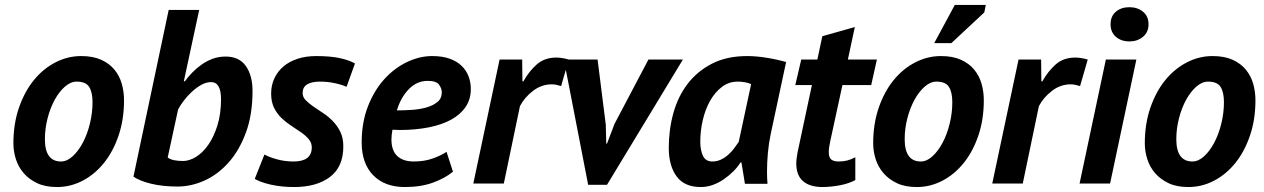

<svg xmlns="http://www.w3.org/2000/svg" viewBox="-20 -740 5097 774"><path d="M34 -162Q34 -241 56.5 -306Q79 -371 116.5 -417Q154 -463 203.5 -488.5Q253 -514 307 -514Q355 -514 388 -499Q421 -484 441.5 -459Q462 -434 471 -402Q480 -370 480 -336Q480 -258 458 -193.5Q436 -129 399 -83Q362 -37 313 -11.5Q264 14 210 14Q163 14 130 -1.5Q97 -17 75.5 -42Q54 -67 44 -98.5Q34 -130 34 -162ZM161 -179Q161 -89 226 -89Q250 -89 273 -110Q296 -131 314 -165Q332 -199 342.5 -242Q353 -285 353 -328Q353 -368 339.5 -389.5Q326 -411 289 -411Q265 -411 242 -391Q219 -371 201 -338.5Q183 -306 172 -264Q161 -222 161 -179Z M660 -700H783L721 -412H725Q738 -430 755 -447.5Q772 -465 792.5 -479.5Q813 -494 837 -503Q861 -512 890 -512Q944 -512 971 -474Q998 -436 998 -373Q998 -278 971.5 -206Q945 -134 902 -85.5Q859 -37 805 -12.5Q751 12 696 12Q635 12 588.5 0.5Q542 -11 518 -28ZM656 -105Q667 -97 683 -94Q699 -91 718 -91Q743 -91 770 -107.5Q797 -124 819.5 -156Q842 -188 856.5 -234.5Q871 -281 871 -340Q871 -409 831 -409Q811 -409 791.5 -398Q772 -387 754 -370.5Q736 -354 721.5 -335Q707 -316 698 -299Z M1046 -117Q1066 -106 1097.5 -97.5Q1129 -89 1164 -89Q1199 -89 1217.5 -102.5Q1236 -116 1237 -144Q1237 -164 1225 -178.5Q1213 -193 1194.5 -206Q1176 -219 1155 -232.5Q1134 -246 1115.5 -263.5Q1097 -281 1085 -305Q1073 -329 1073 -363Q1073 -396 1086 -424Q1099 -452 1122.5 -472Q1146 -492 1179.5 -503Q1213 -514 1255 -514Q1313 -514 1351 -505.5Q1389 -497 1411 -484L1377 -390Q1357 -399 1328.5 -405Q1300 -411 1269 -411Q1237 -411 1218.5 -400Q1200 -389 1200 -365Q1200 -349 1212 -336.5Q1224 -324 1242.5 -311Q1261 -298 1282 -284.5Q1303 -271 1321.5 -252Q1340 -233 1352 -208.5Q1364 -184 1364 -150Q1364 -67 1310 -26.5Q1256 14 1166 14Q1115 14 1072.5 4.5Q1030 -5 1007 -19Z M1806 -48Q1775 -22 1726 -4Q1677 14 1612 14Q1531 14 1484.5 -33.5Q1438 -81 1438 -166Q1438 -246 1463 -310.5Q1488 -375 1528.5 -420Q1569 -465 1620 -489.5Q1671 -514 1722 -514Q1763 -514 1792.5 -503.5Q1822 -493 1841 -474.5Q1860 -456 1869 -432Q1878 -408 1878 -381Q1878 -340 1857 -309Q1836 -278 1798.5 -257.5Q1761 -237 1708 -226.5Q1655 -216 1592 -216Q1584 -216 1577 -216.5Q1570 -217 1562 -217Q1560 -205 1559 -195.5Q1558 -186 1558 -178Q1558 -133 1581.5 -111Q1605 -89 1648 -89Q1692 -89 1727 -102Q1762 -115 1780 -128ZM1580 -295Q1608 -295 1639.5 -297Q1671 -299 1698 -306.5Q1725 -314 1743 -328.5Q1761 -343 1761 -368Q1761 -383 1750 -398.5Q1739 -414 1704 -414Q1660 -414 1627.5 -380Q1595 -346 1580 -295Z M2085 -500 2086 -412H2090Q2112 -452 2143.5 -480Q2175 -508 2223 -508Q2244 -508 2273 -500L2242 -393Q2232 -396 2223 -398Q2214 -400 2204 -400Q2163 -400 2128.5 -373.5Q2094 -347 2076 -312L2011 0H1888L1994 -500Z M2422 -238 2424 -161H2427L2457 -240L2594 -500H2733L2427 5H2351L2253 -500H2389Z M3087 -200Q3079 -162 3075.5 -123Q3072 -84 3072 -49Q3072 -35 3072.5 -22.5Q3073 -10 3074 1H2983L2969 -85H2965Q2954 -67 2936.5 -49.5Q2919 -32 2898 -17.5Q2877 -3 2853.5 5.5Q2830 14 2805 14Q2739 14 2707.5 -29Q2676 -72 2676 -144Q2676 -217 2694.5 -284Q2713 -351 2752 -402Q2791 -453 2850.5 -483.5Q2910 -514 2992 -514Q3027 -514 3068.5 -507.5Q3110 -501 3149 -490ZM2852 -89Q2870 -89 2886 -96.5Q2902 -104 2915.5 -116Q2929 -128 2939.5 -142Q2950 -156 2958 -168L3008 -401Q2997 -406 2982.5 -408.5Q2968 -411 2954 -411Q2918 -411 2890 -389.5Q2862 -368 2842.5 -333.5Q2823 -299 2813 -255.5Q2803 -212 2803 -168Q2803 -136 2813.5 -112.5Q2824 -89 2852 -89Z M3210 -500H3275L3295 -594L3426 -631L3398 -500H3515L3492 -397H3376L3327 -171Q3321 -144 3321 -127Q3321 -105 3331 -97Q3341 -89 3361 -89Q3380 -89 3395.5 -93Q3411 -97 3428 -106V-14Q3417 -8 3401.5 -2.5Q3386 3 3368 6.5Q3350 10 3331 12Q3312 14 3296 14Q3245 14 3217.5 -9.5Q3190 -33 3190 -81Q3190 -91 3191.5 -102Q3193 -113 3195 -125L3253 -397H3186Z M3500 -162Q3500 -241 3522.5 -306Q3545 -371 3582.5 -417Q3620 -463 3669.5 -488.5Q3719 -514 3773 -514Q3821 -514 3854 -499Q3887 -484 3907.5 -459Q3928 -434 3937 -402Q3946 -370 3946 -336Q3946 -258 3924 -193.5Q3902 -129 3865 -83Q3828 -37 3779 -11.5Q3730 14 3676 14Q3629 14 3596 -1.5Q3563 -17 3541.5 -42Q3520 -67 3510 -98.5Q3500 -130 3500 -162ZM3627 -179Q3627 -89 3692 -89Q3716 -89 3739 -110Q3762 -131 3780 -165Q3798 -199 3808.5 -242Q3819 -285 3819 -328Q3819 -368 3805.5 -389.5Q3792 -411 3755 -411Q3731 -411 3708 -391Q3685 -371 3667 -338.5Q3649 -306 3638 -264Q3627 -222 3627 -179ZM3829 -720H3954L3948 -690L3815 -566H3746Z M4177 -500 4178 -412H4182Q4204 -452 4235.5 -480Q4267 -508 4315 -508Q4336 -508 4365 -500L4334 -393Q4324 -396 4315 -398Q4306 -400 4296 -400Q4255 -400 4220.5 -373.5Q4186 -347 4168 -312L4103 0H3980L4086 -500Z M4438 -500H4561L4455 0H4332ZM4457 -642Q4457 -675 4478.5 -693Q4500 -711 4533 -711Q4565 -711 4587.5 -693Q4610 -675 4610 -642Q4610 -610 4587.5 -591.5Q4565 -573 4533 -573Q4500 -573 4478.5 -591.5Q4457 -610 4457 -642Z M4595 -162Q4595 -241 4617.5 -306Q4640 -371 4677.5 -417Q4715 -463 4764.5 -488.5Q4814 -514 4868 -514Q4916 -514 4949 -499Q4982 -484 5002.5 -459Q5023 -434 5032 -402Q5041 -370 5041 -336Q5041 -258 5019 -193.5Q4997 -129 4960 -83Q4923 -37 4874 -11.5Q4825 14 4771 14Q4724 14 4691 -1.5Q4658 -17 4636.5 -42Q4615 -67 4605 -98.5Q4595 -130 4595 -162ZM4722 -179Q4722 -89 4787 -89Q4811 -89 4834 -110Q4857 -131 4875 -165Q4893 -199 4903.5 -242Q4914 -285 4914 -328Q4914 -368 4900.5 -389.5Q4887 -411 4850 -411Q4826 -411 4803 -391Q4780 -371 4762 -338.5Q4744 -306 4733 -264Q4722 -222 4722 -179Z"/></svg>

Font: PT Sans
Style: Bold Italic
Weight: 700
Italic angle: -12°
Designer: A.Korolkova, O.Umpeleva, V.Yefimov
Foundry: ParaType Ltd
Version: Version 2.003W OFL